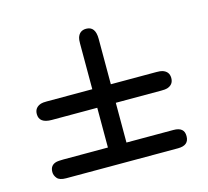

<svg xmlns="http://www.w3.org/2000/svg" viewBox="-74 -672 673 620"><g transform="rotate(-15 262.5 -362.0)"><path d="M37.1 -168Q37.1 -191.9 60.1 -196.8Q64 -197.8 82 -198.2H231V-331.1H79.1Q37.1 -331.1 37.1 -361.8Q37.1 -383.8 59.1 -391.1Q64.9 -393.1 79.1 -393.1H231V-545.9Q231 -559.1 232.9 -564.9Q239.7 -586.9 262.2 -586.9Q293 -586.9 293 -544.9V-393.1H444.8Q459 -393.1 464.8 -391.1Q486.8 -384.3 486.8 -362.1Q486.8 -339.8 464.8 -333Q459 -331.1 444.8 -331.1H293V-198.2H450.2Q486.3 -198.2 485.8 -168Q485.8 -137.2 449.2 -137.2H75.2Q53.2 -137.2 45.2 -147Q37.1 -156.7 37.1 -168Z"/></g></svg>

Font: CMU Typewriter Text
Style: Light
Weight: 200
Version: Version 0.7.0